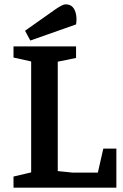

<svg xmlns="http://www.w3.org/2000/svg" viewBox="-20 -861 563 881"><path d="M42 0V-51L123 -70V-579L42 -597V-648H329V-595L245 -578V-76L313 -69H429L454 -179H514V0ZM119 -675 95 -720 234 -818Q247 -827 259.5 -834Q272 -841 282 -841Q302 -841 313.5 -828.5Q325 -816 329 -794.5Q333 -773 329 -749Z"/></svg>

Font: Faustina SemiBold
Style: Regular
Weight: 600
Designer: Alfonso Garcia
Foundry: http://www.omnibus-type.com
Version: Version 1.200